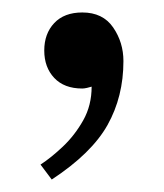

<svg xmlns="http://www.w3.org/2000/svg" viewBox="-20 -128 263 308"><path d="M63 160 45 136Q62 125 81 107Q100 89 113.5 65Q127 41 127 11Q124 12 119.5 13Q115 14 112 14Q83 14 67 -3Q51 -20 51 -47Q51 -74 67 -91Q83 -108 112 -108Q145 -108 161.5 -84Q178 -60 178 -30Q178 27 152.5 72.5Q127 118 63 160Z"/></svg>

Font: El Messiri
Style: Regular
Weight: 400
Designer: Mohamed Gaber
Foundry: Kief Type Foundry
Version: Version 2.020